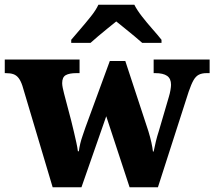

<svg xmlns="http://www.w3.org/2000/svg" viewBox="-25 -786 900 806"><path d="M69 -426Q62 -447 53 -458.5Q44 -470 31.5 -474.5Q19 -479 -1 -479H-5V-536H309V-479H296Q266 -479 251 -470.5Q236 -462 236 -437Q236 -429 238.5 -416.5Q241 -404 244 -393L274 -279Q280 -255 285.5 -231.5Q291 -208 295.5 -187.5Q300 -167 302 -151H306Q308 -167 312 -183.5Q316 -200 322 -217Q328 -234 334 -252L436 -530H501L598 -235Q602 -222 605 -210.5Q608 -199 610.5 -188Q613 -177 614.5 -167.5Q616 -158 617 -150H620Q625 -174 629.5 -193Q634 -212 643 -240L684 -380Q688 -393 690.5 -407.5Q693 -422 693 -430Q693 -456 676.5 -467.5Q660 -479 627 -479H620V-536H855V-479H842Q823 -479 810 -472.5Q797 -466 787.5 -449.5Q778 -433 767 -401L638 0H519L421 -298L317 0H196ZM274 -619Q290 -638 312.5 -664Q335 -690 356.5 -717Q378 -744 388 -766H539Q550 -744 571 -717Q592 -690 615 -664Q638 -638 653 -619V-606H572Q560 -617 540 -633.5Q520 -650 499 -667Q478 -684 463 -696Q448 -684 427 -667Q406 -650 386.5 -633.5Q367 -617 355 -606H274Z"/></svg>

Font: Noto Serif Gujarati ExtraBold
Style: Regular
Weight: 800
Version: Version 2.102